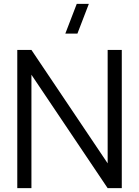

<svg xmlns="http://www.w3.org/2000/svg" viewBox="-20 -980 724 1000"><path d="M383.2 -805H320.2L379.8 -960H442.8ZM70 0V-720H143.7L540.7 -129.3V-720H614.3V0H540.7L143.7 -590.7V0Z"/></svg>

Font: Vela Sans GX ExtLt
Style: Regular
Weight: 200
Designer: Principal design: Mikhail Sharanda - project Manrope.
Design modification: Ravid Balaliev
Foundry: Mikhail Sharanda
Version: Version 1.001